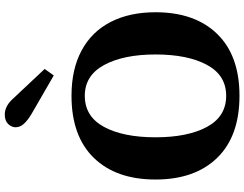

<svg xmlns="http://www.w3.org/2000/svg" viewBox="-132 -904 1046 823"><g transform="rotate(-90 391.5 -493.0)"><path d="M313 -882Q285 -899 271 -915Q257 -931 257 -950Q257 -967 271 -981.5Q285 -996 312 -996Q349 -996 382 -958L507 -825L479 -786ZM33 -350Q33 -519 126 -614.5Q219 -710 392 -710Q506 -710 586.5 -666.5Q667 -623 708.5 -542Q750 -461 750 -350Q750 -181 657 -85.5Q564 10 392 10Q219 10 126 -85.5Q33 -181 33 -350ZM569 -350Q569 -487 524 -570Q479 -653 392 -653Q303 -653 258.5 -570.5Q214 -488 214 -350Q214 -212 258.5 -129.5Q303 -47 392 -47Q480 -47 524.5 -129.5Q569 -212 569 -350Z"/></g></svg>

Font: Trirong ExtraBold
Style: Regular
Weight: 800
Designer: Katatrad Team
Foundry: CadsonDemak
Version: Version 1.001